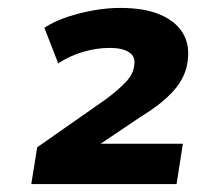

<svg xmlns="http://www.w3.org/2000/svg" viewBox="-20 -729 503 485"><path d="M59 -264 74 -357 247 -478Q278 -501 297.5 -521.5Q317 -542 319 -564Q323 -586 306 -597Q289 -608 257 -608Q224 -608 190 -598Q156 -588 127 -569L92 -659Q119 -676 151 -686.5Q183 -697 217 -703Q251 -709 284 -709Q344 -709 383.5 -692.5Q423 -676 441.5 -646Q460 -616 454 -574Q449 -535 420 -501.5Q391 -468 337 -435L218 -355V-366H442L426 -264Z"/></svg>

Font: Nunito Sans 10pt SemiExpanded ExtraBold
Style: Italic
Weight: 800
Width: 6
Italic angle: -9°
Designer: Vernon Adams
Foundry: Vernon Adams
Version: Version 3.101;gftools[0.9.27]